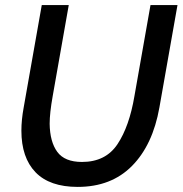

<svg xmlns="http://www.w3.org/2000/svg" viewBox="-20 -720 717 754"><path d="M64 -207Q64 -249 73 -298L144 -700H250L187 -343Q175 -276 175 -234Q176 -163 205 -123.5Q234 -84 302 -84Q395 -84 441.5 -154Q488 -224 508 -343L571 -700H677L606 -298Q580 -151 498.5 -68.5Q417 14 285 14Q175 14 119.5 -43.5Q64 -101 64 -207Z"/></svg>

Font: Cabin Medium
Style: Italic
Weight: 500
Italic angle: -7°
Designer: Pablo Impallari
Foundry: Pablo Impallari. http://www.impallari.com Igino Marini. http://www.ikern.com
Version: Version 2.200